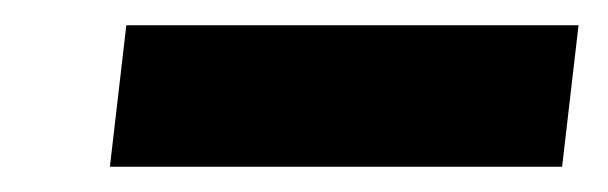

<svg xmlns="http://www.w3.org/2000/svg" viewBox="-20 -366 481 152"><path d="M438 -346H80L67 -234H425Z"/></svg>

Font: Bluebird
Style: NrwObl
Weight: 400
Designer: Jasper
Foundry: Cannot Into Space Fonts
Version: Version 0.98